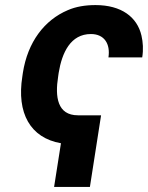

<svg xmlns="http://www.w3.org/2000/svg" viewBox="-20 -558 583 756"><path d="M68 -257C45 -113 99 -15 220 6L193 178H334L378 -104H287C206 -104 196 -176 209 -257L211 -271C224 -351 258 -424 338 -424C391 -424 415 -385 407 -332H540C545 -363 543 -392 537 -418C520 -491 458 -538 356 -538C316 -538 279 -532 247 -518C155 -479 89 -393 70 -271Z"/></svg>

Font: Asimov Pro
Style: BdObl
Weight: 700
Designer: Google
Version: Version 2.000980; 2014